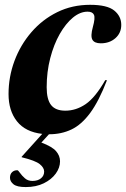

<svg xmlns="http://www.w3.org/2000/svg" viewBox="-20 -545 524 798"><path d="M87 232.5Q50.5 232.5 36 220.8Q21.5 209 21.5 194Q21.5 179 30 170.8Q38.5 162.5 52 162.5Q55.5 162.5 63.2 173.8Q71 185 83.5 196Q96 207 114.5 207Q137 207 150.2 196.2Q163.5 185.5 163.5 168Q163.5 152 145.2 137.2Q127 122.5 70 108.5V106.5L155.5 11.5Q85.5 3.5 50.5 -40.8Q15.5 -85 15.5 -154Q15.5 -225.5 40.2 -292Q65 -358.5 110.5 -411.2Q156 -464 218 -494.5Q280 -525 354.5 -525Q425.5 -525 454.8 -501.2Q484 -477.5 484 -441.5Q484 -408 459.8 -386.5Q435.5 -365 399 -365Q372.5 -365 364 -380Q355.5 -395 366 -433Q376.5 -470.5 370.5 -483.5Q364.5 -496.5 344 -496.5Q313 -496.5 283 -471.8Q253 -447 228.2 -403.5Q203.5 -360 188.8 -303.2Q174 -246.5 174 -182.5Q174 -131.5 192.5 -108.2Q211 -85 251.5 -85Q296 -85 336 -112.2Q376 -139.5 417.5 -212L424.5 -211.5Q391 -124.5 354.8 -75.5Q318.5 -26.5 276.8 -6.8Q235 13 185 13Q184 13 183.5 13L152 47.5Q197 64.5 213.2 83.5Q229.5 102.5 229.5 125.5Q229.5 152 211.8 176.5Q194 201 162 216.8Q130 232.5 87 232.5Z"/></svg>

Font: Newsreader Display
Style: Bold Italic
Weight: 700
Italic angle: -17°
Designer: Hugues Gentile
Foundry: Production Type
Version: Version 1.001